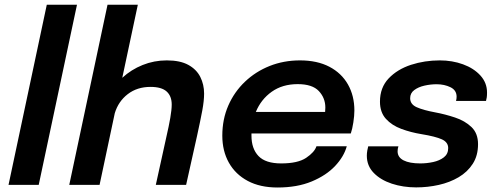

<svg xmlns="http://www.w3.org/2000/svg" viewBox="-20 -802 2160 833"><path d="M314 -781.5 148 0H17L183 -781.5Z M280.5 0 446.5 -781.5H578L510.5 -464.5Q549 -500 598.8 -520Q648.5 -540 703.5 -540Q761.5 -540 797 -520.5Q832.5 -501 849 -468.2Q865.5 -435.5 865.5 -396Q865.5 -365.5 857.8 -323.5Q850 -281.5 835 -213L787.5 0H656L703 -213.5Q712.5 -254.5 718.8 -290.5Q725 -326.5 725 -348.5Q725 -385 703 -405Q681 -425 633 -425Q575 -425 534.2 -393.5Q493.5 -362 478 -311L412 0Z M1484.5 -167.5Q1472.5 -123 1434 -82Q1395.5 -41 1332.5 -14.8Q1269.5 11.5 1184 11.5Q1108.5 11.5 1055 -17Q1001.5 -45.5 973 -96.2Q944.5 -147 944.5 -213.5Q944.5 -284.5 970.5 -344Q996.5 -403.5 1042.8 -447.5Q1089 -491.5 1150 -515.8Q1211 -540 1281.5 -540Q1356 -540 1408.8 -512.5Q1461.5 -485 1489.5 -435.8Q1517.5 -386.5 1517.5 -322.5Q1517.5 -300 1513 -271Q1508.5 -242 1502 -223H1071Q1071 -218.5 1071 -213.5Q1071 -157 1101.5 -125Q1132 -93 1200 -93Q1272 -93 1308.2 -117.2Q1344.5 -141.5 1353 -167.5ZM1271.5 -437Q1205.5 -437 1159 -404Q1112.5 -371 1090 -316.5H1390.5Q1391.5 -325 1391.5 -335.5Q1391.5 -377 1363.2 -407Q1335 -437 1271.5 -437Z M1785.5 11Q1729 11 1680.2 -5Q1631.5 -21 1601.5 -51.8Q1571.5 -82.5 1571.5 -126.5Q1571.5 -137 1573.5 -148.8Q1575.5 -160.5 1577.5 -167H1708.5Q1705 -156.5 1705 -145.5Q1705 -119.5 1731 -106.2Q1757 -93 1803.5 -93Q1831.5 -93 1859.2 -99Q1887 -105 1905.8 -119.5Q1924.5 -134 1924.5 -159.5Q1924.5 -185 1897 -197.5Q1869.5 -210 1808.5 -220Q1762.5 -227.5 1721.2 -242.8Q1680 -258 1654.2 -286.5Q1628.5 -315 1628.5 -361Q1628.5 -422 1666.2 -461.8Q1704 -501.5 1763.2 -520.8Q1822.5 -540 1888 -540Q1942 -540 1988.8 -523Q2035.5 -506 2064.2 -474.5Q2093 -443 2093 -400.5Q2093 -388 2091.8 -379.2Q2090.5 -370.5 2088.5 -364H1958.5Q1961 -373 1961 -382.5Q1961 -410.5 1934.5 -423.5Q1908 -436.5 1874 -436.5Q1848 -436.5 1821.5 -430.5Q1795 -424.5 1777.2 -411.2Q1759.5 -398 1759.5 -376Q1759.5 -349.5 1788 -336.8Q1816.5 -324 1868 -314.5Q1911 -306.5 1954 -292.2Q1997 -278 2025.5 -250.8Q2054 -223.5 2054 -176.5Q2054 -127 2031.2 -91.5Q2008.5 -56 1970 -33.2Q1931.5 -10.5 1883.8 0.2Q1836 11 1785.5 11Z"/></svg>

Font: Epilogue SemiBold
Style: Italic
Weight: 600
Italic angle: -12°
Designer: Tyler Finck
Foundry: Etcetera Type Co
Version: Version 2.111; ttfautohint (v1.8.3)